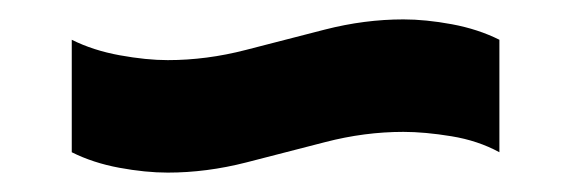

<svg xmlns="http://www.w3.org/2000/svg" viewBox="-20 -449 589 198"><path d="M153 -271Q130 -271 103 -276Q76 -281 54 -292V-408Q76 -397 103.5 -392Q131 -387 153 -387Q193 -387 233.5 -397.5Q274 -408 315 -418.5Q356 -429 396 -429Q419 -429 446 -424Q473 -419 495 -408V-292Q473 -304 445.5 -308.5Q418 -313 396 -313Q356 -313 315.5 -302.5Q275 -292 234 -281.5Q193 -271 153 -271Z"/></svg>

Font: Pathway Extreme SemiCondensed ExtraBold
Style: Regular
Weight: 800
Width: 4
Version: Version 1.001;gftools[0.9.26]